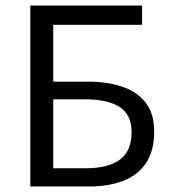

<svg xmlns="http://www.w3.org/2000/svg" viewBox="-20 -676 620 696"><path d="M90 0V-656H495V-586H173V-380H299Q368 -380 422.5 -362Q477 -344 508 -304Q539 -264 539 -199Q539 -130 510 -86Q481 -42 428 -21Q375 0 303 0ZM173 -66H289Q373 -66 415 -97.5Q457 -129 457 -197Q457 -260 414 -288Q371 -316 287 -316H173Z"/></svg>

Font: Source Sans 3
Style: Regular
Weight: 400
Designer: Paul D. Hunt
Foundry: Adobe
Version: Version 3.046;hotconv 1.0.118;makeotfexe 2.5.65603